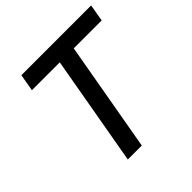

<svg xmlns="http://www.w3.org/2000/svg" viewBox="-182 -840 987 987"><g transform="rotate(-45 311.5 -346.5)"><path d="M196.3 0 302.2 -600.6H99.6L115.7 -693.4H623L606.9 -600.6H403.8L297.9 0Z"/></g></svg>

Font: Cascadia Mono
Style: Italic
Weight: 400
Italic angle: -10°
Monospace: yes
Designer: Aaron Bell
Foundry: Saja Typeworks
Version: Version 2404.023; ttfautohint (v1.8.4)